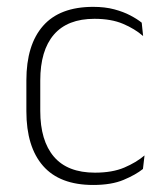

<svg xmlns="http://www.w3.org/2000/svg" viewBox="-20 -516 469 546"><path d="M245 10Q150 10 102.5 -44.2Q55 -98.5 55 -199.5V-287.5Q55 -388.5 102.5 -442.5Q150 -496.5 245 -496.5Q278.5 -496.5 304.8 -489.5Q331 -482.5 350.5 -472.2Q370 -462 383 -451.5L387 -413.5Q363.5 -434 330 -448.2Q296.5 -462.5 248.5 -462.5Q172 -462.5 133.2 -417.5Q94.5 -372.5 94.5 -287V-200.5Q94.5 -116 133.2 -70.5Q172 -25 250 -25Q299.5 -25 333.5 -39.5Q367.5 -54 391 -74L386.5 -35.5Q366 -19 331.5 -4.5Q297 10 245 10Z"/></svg>

Font: Anek Tamil Medium ExtraLight
Style: Regular
Weight: 250
Version: Version 1.003